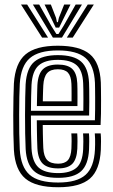

<svg xmlns="http://www.w3.org/2000/svg" viewBox="-20 -809 495 839"><path d="M234.2 9.2Q136.4 9.2 91.2 -28.5Q45.9 -66.2 40.7 -154.1Q39.2 -183.7 38.5 -223.5Q37.8 -263.4 37.9 -305.4Q38 -347.4 38.8 -384.1Q39.6 -420.9 40.7 -444.1Q46.4 -533.3 91.5 -571.3Q136.5 -609.2 232.6 -609.2Q327.7 -609.2 372.1 -572.6Q416.5 -536 420.6 -448.8Q420.9 -441.1 421.2 -419.6Q421.4 -398.1 421.6 -369.8Q421.7 -341.6 421.3 -313Q420.9 -284.4 419.5 -262.7H166.8Q167 -242.3 167.3 -224.6Q167.5 -206.9 168.1 -191.5Q168.6 -176.2 169.2 -162.3Q171.1 -125.5 186.3 -109.6Q201.4 -93.7 234.2 -93.7Q262.8 -93.7 276.5 -108.9Q290.3 -124.2 292.1 -160.3Q292.7 -174.3 292.9 -191.9Q293 -209.4 291.7 -226H317.5Q318.7 -209.4 318.6 -190.9Q318.4 -172.5 317.9 -159.2Q315.6 -113.1 296 -93.1Q276.4 -73.1 234.2 -73.1Q188.4 -73.1 167.2 -93.5Q146 -113.9 143.4 -160.8Q142.6 -178.3 142.1 -198.3Q141.5 -218.3 141.3 -239.9Q141 -261.4 140.8 -283.4H394.7Q395.6 -306.8 395.7 -332.5Q395.9 -358.2 395.8 -381.7Q395.7 -405.3 395.4 -422.8Q395.2 -440.4 394.9 -447.5Q391.3 -523.2 353.6 -555.9Q316 -588.6 232.6 -588.6Q149.7 -588.6 110.5 -555Q71.2 -521.3 66.4 -442.6Q65.3 -421.6 64.5 -385.8Q63.8 -350 63.7 -308.1Q63.6 -266.3 64.2 -226.1Q64.9 -185.9 66.4 -156.2Q70.8 -79.4 109.3 -45.4Q147.8 -11.4 234.2 -11.4Q316.3 -11.4 353.7 -44.8Q391.1 -78.2 394.9 -155.4Q395.4 -165.7 395.6 -178.1Q395.8 -190.5 395.5 -203Q395.2 -215.5 394.2 -226H420Q421.5 -210.2 421.4 -190.7Q421.4 -171.2 420.6 -154.4Q416.4 -66.7 373.1 -28.7Q329.8 9.2 234.2 9.2ZM234.2 -31.9Q160.3 -31.9 128.1 -61.9Q95.8 -91.8 92.1 -157.5Q90.7 -185.9 90 -225.3Q89.4 -264.6 89.4 -306.1Q89.5 -347.6 90.2 -383.3Q90.8 -419 91.9 -440.2Q96.4 -511.9 130.9 -540Q165.4 -568.1 232.6 -568.1Q302 -568.1 334 -540.2Q366.1 -512.4 369.1 -446.9Q369.6 -438.4 369.9 -415.4Q370.2 -392.5 370.2 -362.8Q370.1 -333.1 369.4 -304.1H115.1Q115.1 -262.3 115.7 -224.4Q116.4 -186.4 117.7 -160Q121.1 -102 148.2 -77.3Q175.3 -52.6 234.2 -52.6Q286.4 -52.6 313.5 -75.3Q340.5 -98 343.4 -156.7Q344.2 -172.1 344.2 -190.2Q344.3 -208.4 343 -226H368.8Q370 -209 369.9 -190.9Q369.9 -172.7 369.1 -156.1Q366 -89.8 334.6 -60.9Q303.3 -31.9 234.2 -31.9ZM115.2 -324.8H344.1Q344.6 -350.1 344.5 -374.5Q344.5 -398.9 344.2 -418Q343.9 -437.2 343.4 -446.1Q341 -500.2 315.1 -523.8Q289.1 -547.4 232.6 -547.4Q176.3 -547.4 148.8 -522.9Q121.3 -498.4 117.7 -438.6Q116.7 -420 116.1 -389Q115.5 -358 115.2 -324.8ZM141.2 -345.5Q141.4 -357.6 141.8 -375.4Q142.1 -393.2 142.5 -410.4Q143 -427.5 143.4 -437.3Q146.4 -486.5 167.8 -506.7Q189.2 -526.9 232.6 -526.9Q275.6 -526.9 295.7 -507.9Q315.7 -488.9 317.7 -445.6Q318.2 -437.2 318.4 -421.1Q318.5 -405 318.6 -385.3Q318.7 -365.5 318.4 -345.5ZM167.1 -366.2H292.7Q292.9 -382.6 292.8 -398.6Q292.7 -414.6 292.6 -426.8Q292.4 -439 292.1 -443.2Q290.6 -476.5 276.9 -491.4Q263.2 -506.3 232.6 -506.3Q200.8 -506.3 186.1 -489.6Q171.3 -472.9 169.2 -436.2Q168.8 -425.4 168.3 -414.4Q167.9 -403.3 167.6 -391.5Q167.4 -379.7 167.1 -366.2ZM71.7 -789.3H98.5L189.9 -644.8H163.9ZM123.6 -789.3H151.1L204 -696.1L226.4 -660.4H235.5L257.8 -696L310.7 -789.3H338.2L250.9 -644.8H211ZM174.7 -789.3H202.2L224.8 -731.2L228.8 -712.2H233.1L237.3 -731.2L260.4 -789.3H288L252.4 -717.2L238.4 -688.3H223.5L209.7 -717.2ZM363.4 -789.3H390.1L297.9 -644.8H272Z"/></svg>

Font: Big Shoulders Inline Text SC Thin
Style: Regular
Weight: 100
Designer: Patric King
Foundry: XO Type Co
Version: Version 2.002